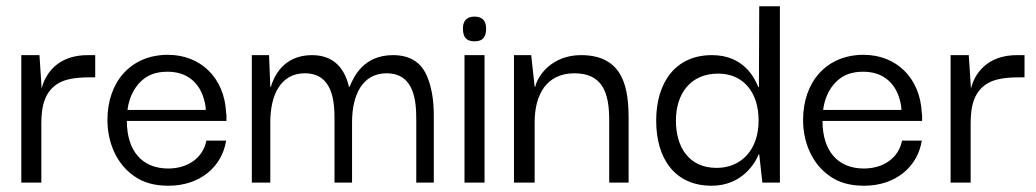

<svg xmlns="http://www.w3.org/2000/svg" viewBox="-20 -583 3309 613"><path d="M112 0V-190C112 -247 124 -293 168 -318C189 -330 221 -336 264 -336H284V-407H265C161 -409 123 -343 113 -300L106 -407H48V0Z M518 10C619 10 689 -51 702 -134H639C628 -79 580 -45 517 -45C433 -45 385 -102 385 -197H703C703 -201 703 -206 703 -211C703 -216 703 -219 702 -222C697 -335 620 -408 516 -408C398 -408 323 -322 323 -200C323 -131 350 -61 408 -21C437 0 473 10 518 10ZM387 -232C392 -272 410 -312 446 -336C464 -348 487 -354 515 -354C576 -354 610 -321 626 -282C633 -263 637 -246 637 -232Z M843 0V-193C843 -281 877 -349 953 -349C1044 -349 1048 -256 1048 -201V0H1104V-193C1104 -281 1138 -349 1214 -349C1305 -349 1309 -256 1309 -201V0H1365V-201C1365 -232 1366 -296 1338 -351C1320 -385 1287 -407 1235 -407C1141 -407 1110 -339 1096 -306H1094C1082 -358 1051 -407 976 -407C883 -407 853 -335 845 -306H843L839 -407H784V0Z M1495 -451C1524 -451 1532 -468 1532 -492C1532 -512 1524 -530 1495 -530C1466 -530 1458 -512 1458 -492C1458 -468 1466 -451 1495 -451ZM1527 0V-407H1463V0Z M1687 0V-193C1687 -281 1725 -349 1814 -349C1902 -349 1925 -289 1925 -201V0H1987V-201C1987 -295 1975 -407 1835 -407C1742 -407 1696 -341 1689 -306H1687L1676 -407H1621V0Z M2252 10C2350 10 2392 -64 2402 -90H2404L2414 0H2470V-563H2404L2403 -305H2401C2390 -333 2355 -407 2253 -407C2136 -407 2075 -319 2075 -198C2075 -77 2134 10 2252 10ZM2268 -47C2178 -47 2138 -115 2138 -198C2138 -282 2183 -348 2273 -348C2352 -348 2402 -290 2402 -198C2402 -105 2347 -47 2268 -47Z M2739 10C2840 10 2910 -51 2923 -134H2860C2849 -79 2801 -45 2738 -45C2654 -45 2606 -102 2606 -197H2924C2924 -201 2924 -206 2924 -211C2924 -216 2924 -219 2923 -222C2918 -335 2841 -408 2737 -408C2619 -408 2544 -322 2544 -200C2544 -131 2571 -61 2629 -21C2658 0 2694 10 2739 10ZM2608 -232C2613 -272 2631 -312 2667 -336C2685 -348 2708 -354 2736 -354C2797 -354 2831 -321 2847 -282C2854 -263 2858 -246 2858 -232Z M3079 0V-190C3079 -247 3091 -293 3135 -318C3156 -330 3188 -336 3231 -336H3251V-407H3232C3128 -409 3090 -343 3080 -300L3073 -407H3015V0Z"/></svg>

Font: OSH Darker Grotesque Medium
Style: Regular
Weight: 500
Designer: Gabriel Lam
Foundry: TypeRant
Version: Version 1.000;Glyphs 3.1.1 (3148)